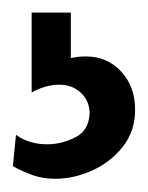

<svg xmlns="http://www.w3.org/2000/svg" viewBox="-20 -44 230 299"><path d="M29.3 -24.4H90.3V46.4Q95.2 45.4 100.6 44.7Q106 43.9 113.8 43.9Q147 43.9 168.7 67.4Q190.4 90.8 190.4 127Q190.4 160.2 171.4 184.3Q152.3 208.5 123.8 221.4Q95.2 234.4 65.9 234.4Q46.9 234.4 31 228.8Q15.1 223.1 0 214.8L4.9 166Q24.9 180.7 53.7 180.7Q75.7 180.7 97.2 169.9Q118.7 159.2 119.6 131.8Q119.1 112.8 105.7 100.3Q92.3 87.9 72.3 87.9Q60.5 87.9 48.8 91.6Q37.1 95.2 29.3 100.1Z"/></svg>

Font: Andika LitF DSA DSG
Style: Regular
Weight: 400
Designer: Victor Gaultney, Annie Olsen, Julie Remington, Don Collingsworth, Eric Hays, Becca Hirsbrunner
Foundry: SIL International
Version: Version 6.200 ; LitF DSA DSG; ttfautohint (v1.8.3.10-c5d8)